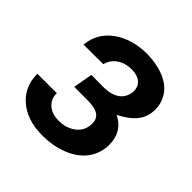

<svg xmlns="http://www.w3.org/2000/svg" viewBox="-149 -663 798 798"><g transform="rotate(45 250.0 -264.0)"><path d="M463.9 -387.7C463.9 -391.1 464.4 -394.5 464.4 -398.4C464.4 -424.8 457 -448.2 442.9 -469.2C415 -511.7 354.5 -536.6 279.8 -538.1C278.3 -538.1 277.3 -538.1 275.9 -538.1C217.8 -538.1 168.5 -523.4 128.4 -494.6C88.4 -465.3 66.4 -426.8 62.5 -378.4L178.2 -378.9C183.1 -399.9 194.8 -417 212.9 -429.2C231 -441.4 252 -447.3 274.9 -447.3C275.9 -447.3 277.3 -447.3 278.3 -447.3C322.8 -447.3 347.2 -423.3 347.2 -390.6C347.2 -387.7 347.2 -384.8 346.7 -381.8C340.8 -337.4 305.7 -313.5 250.5 -312L174.3 -312.5L159.2 -227.1L249 -226.6C296.9 -225.1 320.3 -207 320.3 -172.4C320.3 -168 320.3 -163.1 319.3 -158.2C315.9 -134.8 304.2 -116.2 284.7 -102.5C264.6 -88.4 240.7 -81.5 212.4 -81.5C186.5 -81.5 165.5 -88.4 149.9 -102.1C134.3 -115.7 126.5 -133.3 126.5 -154.8C126.5 -155.3 126.5 -156.2 126.5 -157.2H12.7C12.7 -155.3 12.7 -153.8 12.7 -151.9C12.7 -105.5 30.3 -66.9 64.9 -36.6C100.1 -6.3 146.5 9.3 203.6 9.8C206.5 9.8 209 9.8 211.9 9.8C249.5 9.8 285.2 3.4 318.8 -9.3C386.7 -34.7 429.2 -85 432.6 -153.3C432.6 -155.8 432.6 -158.7 432.6 -161.1C432.6 -206.5 412.6 -247.6 365.7 -269C432.1 -302.2 460.4 -339.4 463.9 -387.7Z"/></g></svg>

Font: Roboto Medium
Style: Italic
Weight: 500
Italic angle: -12°
Designer: Google
Version: Version 2.137; 2017